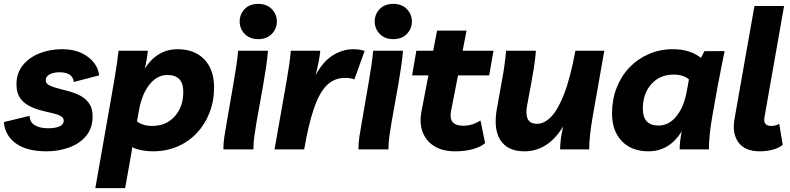

<svg xmlns="http://www.w3.org/2000/svg" viewBox="-29 -771 4079 991"><path d="M212 10Q108 10 52 -31.5Q-4 -73 -9 -141L124 -173Q124 -142 149.5 -125.5Q175 -109 219 -109Q258 -109 279 -119Q300 -129 300 -148Q300 -164 282.5 -173Q265 -182 237 -188Q209 -194 178 -202.5Q147 -211 119 -226Q91 -241 73.5 -267Q56 -293 56 -335Q56 -394 89 -434.5Q122 -475 175.5 -496Q229 -517 291 -517Q372 -517 424 -478Q476 -439 483 -382L352 -348Q346 -398 278 -398Q247 -398 227 -387Q207 -376 207 -357Q207 -340 224.5 -331Q242 -322 269.5 -315Q297 -308 328 -299.5Q359 -291 386.5 -276.5Q414 -262 431.5 -236.5Q449 -211 449 -170Q449 -110 416 -70Q383 -30 328.5 -10Q274 10 212 10Z M887 -517Q975 -517 1025.5 -464.5Q1076 -412 1076 -320Q1076 -250 1052.5 -189.5Q1029 -129 986.5 -84Q944 -39 886.5 -14.5Q829 10 761 10Q699 10 653 -11L652 2L617 200H463L558 -340Q568 -397 573.5 -435.5Q579 -474 583 -509H734Q732 -487 728 -463.5Q724 -440 718 -417Q783 -517 887 -517ZM835 -384Q782 -384 742.5 -334.5Q703 -285 688 -200L678 -145Q706 -121 757 -121Q828 -121 872.5 -170Q917 -219 917 -297Q917 -384 835 -384Z M1124 0Q1124 -32 1129 -66Q1134 -100 1140 -132L1176 -340Q1186 -397 1191.5 -435.5Q1197 -474 1200 -509H1354Q1351 -468 1344 -423Q1337 -378 1330 -336L1295 -140Q1289 -104 1284 -69.5Q1279 -35 1279 0ZM1304 -569Q1260 -569 1234 -596Q1208 -623 1208 -660Q1208 -697 1233.5 -724Q1259 -751 1304 -751Q1348 -751 1374 -724Q1400 -697 1400 -660Q1400 -623 1374 -596Q1348 -569 1304 -569Z M1800 -361Q1781 -369 1752 -369Q1698 -369 1659.5 -332.5Q1621 -296 1592.5 -214.5Q1564 -133 1541 0H1388L1448 -340Q1458 -397 1463.5 -435.5Q1469 -474 1472 -509H1624Q1622 -484 1615.5 -451Q1609 -418 1600 -383Q1639 -455 1690 -486Q1741 -517 1793 -517Q1810 -517 1824.5 -515Q1839 -513 1853 -508Z M1821 0Q1821 -32 1826 -66Q1831 -100 1837 -132L1873 -340Q1883 -397 1888.5 -435.5Q1894 -474 1897 -509H2051Q2048 -468 2041 -423Q2034 -378 2027 -336L1992 -140Q1986 -104 1981 -69.5Q1976 -35 1976 0ZM2001 -569Q1957 -569 1931 -596Q1905 -623 1905 -660Q1905 -697 1930.5 -724Q1956 -751 2001 -751Q2045 -751 2071 -724Q2097 -697 2097 -660Q2097 -623 2071 -596Q2045 -569 2001 -569Z M2320 10Q2256 10 2213.5 -16Q2171 -42 2153 -88Q2135 -134 2146 -193L2182 -382H2098L2120 -509H2207L2227 -613H2379L2359 -509H2518L2496 -382H2335L2299 -198Q2284 -122 2362 -122Q2408 -122 2451 -149L2475 -32Q2449 -11 2409 -0.5Q2369 10 2320 10Z M2678 10Q2590 10 2553 -49Q2516 -108 2537 -217L2559 -340Q2570 -397 2575 -435.5Q2580 -474 2583 -509H2737Q2734 -468 2727 -423Q2720 -378 2712 -336L2692 -229Q2683 -184 2694.5 -158Q2706 -132 2744 -132Q2779 -132 2814 -166.5Q2849 -201 2881.5 -283Q2914 -365 2941 -509H3090L3031 -174Q3022 -124 3017 -79Q3012 -34 3012 0H2862Q2862 -28 2866.5 -59Q2871 -90 2878 -119Q2800 10 2678 10Z M3318 10Q3231 10 3180.5 -42.5Q3130 -95 3130 -186Q3130 -257 3153.5 -317.5Q3177 -378 3219.5 -422.5Q3262 -467 3319.5 -492Q3377 -517 3444 -517Q3534 -517 3589 -472L3607 -507H3711Q3704 -473 3694.5 -425.5Q3685 -378 3675 -325L3648 -174Q3639 -124 3634.5 -79Q3630 -34 3630 0H3479Q3479 -22 3482 -46Q3485 -70 3490 -93Q3425 10 3318 10ZM3370 -123Q3424 -123 3463.5 -172.5Q3503 -222 3517 -307L3527 -361Q3499 -386 3448 -386Q3377 -386 3333 -337Q3289 -288 3289 -210Q3289 -123 3370 -123Z M3893 10Q3816 10 3782.5 -36Q3749 -82 3762 -156L3865 -740H4018L3917 -167Q3908 -121 3952 -121Q3975 -121 3993 -132L4011 -23Q3991 -7 3959.5 1.5Q3928 10 3893 10Z"/></svg>

Font: Livvic
Style: Bold Italic
Weight: 700
Italic angle: -10°
Designer: Jacques Le Bailly, Baron von Fonthausen
Version: Version 1.001; ttfautohint (v1.8.2)